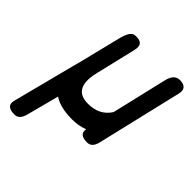

<svg xmlns="http://www.w3.org/2000/svg" viewBox="-197 -646 970 970"><g transform="rotate(45 288.5 -160.5)"><path d="M421.9 37.6Q363.3 37.6 371.1 -6.3Q332.5 8.8 284.2 8.8Q199.7 8.3 154.3 -22.9L108.4 151.9Q96.7 197.3 62.5 197.3Q0 197.3 12.7 148.9L98.6 -184.6Q98.6 -184.6 108.9 -223.1L166 -453.6Q181.6 -514.2 210 -516.6Q275.4 -522.5 260.7 -462.4L210 -249Q206.5 -234.9 204.1 -222.2Q204.1 -215.3 202.1 -206.5Q192.4 -106 282.7 -104Q367.7 -102.1 408.2 -166L478.5 -464.8Q491.2 -518.1 532.2 -517.6Q587.4 -516.1 574.7 -463.9L466.8 -7.8Q456.1 37.6 421.9 37.6Z"/></g></svg>

Font: Comic Relief
Style: Regular
Weight: 400
Designer: Jeff Davis
Foundry: Loudifier
Version: Version 1.0